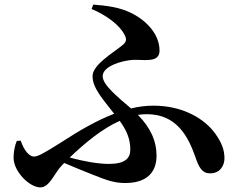

<svg xmlns="http://www.w3.org/2000/svg" viewBox="-20 -785 1040 834"><path d="M70 -174 53 -173C44 -153 39 -124 39 -100C39 -39 109 29 155 29C196 29 216 -33 249 -67L259 -77C305 -57 349 -40 386 -25C442 -3 475 10 524 10C615 10 660 -34 660 -109C660 -169 637 -227 579 -286C592 -288 605 -289 618 -289C751 -289 799 -186 828 -105C844 -57 858 -32 893 -32C936 -32 955 -66 955 -97C955 -134 943 -166 914 -206C868 -269 775 -326 647 -326C614 -326 582 -322 549 -314C495 -361 426 -415 426 -454C426 -498 510 -522 558 -525C604 -527 673 -510 673 -565C673 -634 619 -696 545 -731C499 -753 441 -761 385 -765L378 -746C444 -718 502 -675 523 -630C530 -614 530 -603 511 -588C471 -555 382 -504 382 -454C382 -403 426 -355 476 -291C398 -261 322 -216 251 -170C166 -116 144 -105 127 -105C107 -105 84 -132 70 -174ZM500 -260C529 -220 546 -183 546 -135C546 -98 524 -73 453 -73C405 -73 338 -85 283 -101C350 -165 424 -226 500 -260Z"/></svg>

Font: Noto Serif CJK HK
Style: Bold
Weight: 700
Designer: Ryoko NISHIZUKA 西塚涼子 (kana & ideographs); Frank Grießhammer (Latin, Greek & Cyrillic); Wenlong ZHANG 张文龙 (bopomofo); San
Foundry: Adobe
Version: Version 2.001;hotconv 1.1.0;makeotfexe 2.6.0